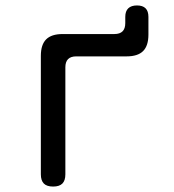

<svg xmlns="http://www.w3.org/2000/svg" viewBox="-20 -675 640 705"><path d="M175 10Q152 10 141 -1Q130 -12 130 -35V-470Q130 -511 149.5 -530.5Q169 -550 210 -550H400Q420 -550 430 -560Q440 -570 440 -590V-613Q440 -634 451 -644.5Q462 -655 483 -655Q504 -655 514.5 -644.5Q525 -634 525 -613V-548Q525 -507 505.5 -487.5Q486 -468 445 -468H260Q240 -468 230 -458Q220 -448 220 -428V-35Q220 -12 209 -1Q198 10 175 10Z"/></svg>

Font: Maple Mono NL
Style: Regular
Weight: 400
Monospace: yes
Designer: subframe7536
Version: Version 7.000